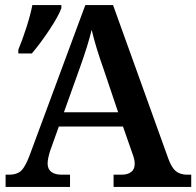

<svg xmlns="http://www.w3.org/2000/svg" viewBox="-20 -734 771 754"><path d="M2 -48H17Q46 -48 62.5 -63Q79 -78 96 -123L315 -714H424L641 -111Q654 -75 671 -61.5Q688 -48 715 -48H731V0H426V-48H458Q481 -48 495 -58.5Q509 -69 509 -91Q509 -108 500 -131L463 -237H211L177 -142Q167 -110 167 -92Q167 -70 181.5 -59Q196 -48 222 -48H255V0H2ZM444 -293 387 -462Q355 -552 340 -617Q325 -555 294 -469L231 -293ZM52 -539Q68 -577 84 -627Q100 -677 107 -714H221V-702Q210 -671 174.5 -617.5Q139 -564 105 -524H52Z"/></svg>

Font: Noto Serif SemiBold
Style: Regular
Weight: 600
Designer: Monotype Design Team
Foundry: Monotype Imaging Inc.
Version: Version 1.001